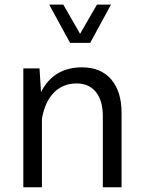

<svg xmlns="http://www.w3.org/2000/svg" viewBox="-20 -796 611 816"><path d="M158.2 -292C175.3 -387.7 227.5 -441.4 306.2 -441.4C376.5 -441.4 417 -388.7 417 -304.2V0H496.6V-316.9C496.6 -377 481.9 -424.3 452.6 -458.5C423.3 -492.7 381.8 -509.8 328.6 -509.8C248 -509.8 189.9 -474.6 154.3 -404.8L147.9 -505.4H79.1V0H158.2ZM277.8 -613.8H363.3L451.7 -776.4H392.1L320.3 -652.3L249 -776.4H189Z"/></svg>

Font: Estedad Regular
Style: Regular
Weight: 400
Designer: Amin Abedi
Version: Version 7.3